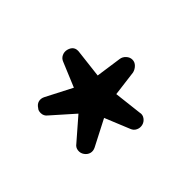

<svg xmlns="http://www.w3.org/2000/svg" viewBox="-67 -870 445 445"><g transform="rotate(45 155.5 -648.0)"><path d="M279 -676Q281 -668 277.5 -660.5Q274 -653 266 -650L205 -625L238 -561Q242 -553 240 -545.5Q238 -538 231 -533Q224 -528 215.5 -529Q207 -530 202 -537L156 -590L109 -537Q103 -529 93 -529Q85 -529 81 -533Q73 -538 71 -545.5Q69 -553 73 -561L106 -625L46 -650Q38 -653 34.5 -660.5Q31 -668 33 -676Q38 -695 57 -692L125 -684L134 -747Q135 -755 141.5 -761Q148 -767 156 -767Q164 -767 170 -761Q176 -755 178 -747L186 -684L255 -692Q263 -694 270 -689Q277 -684 279 -676Z"/></g></svg>

Font: Hanken Light
Style: Light
Weight: 300
Designer: Alfredo Marco Pradil
Foundry: Hanken Design Co.
Version: Version 2.06 2014